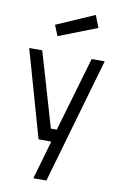

<svg xmlns="http://www.w3.org/2000/svg" viewBox="-104 -807 688 1087"><g transform="rotate(10 240.0 -264.0)"><path d="M17 -500H92L217 -72H251L376 -500H451L243 222H168L232 0H159ZM138 -655 356 -750 383 -680 163 -594Z"/></g></svg>

Font: TypoPRO Titillium Text
Style: 400 wt
Weight: 400
Designer: Accademia di Belle Arti di Urbino and others
Foundry: Accademia di Belle Arti di Urbino and others.
Version: Version 25.000